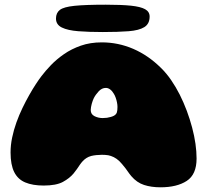

<svg xmlns="http://www.w3.org/2000/svg" viewBox="-20 -778 882 818"><path d="M664 20Q624.5 20 593.8 10Q563 0 539.5 -27.5Q534.5 -33.5 531 -38.2Q527.5 -43 524 -48Q520.5 -53 515 -60.5Q509.5 -68 500 -79Q488.5 -93 476.8 -101.2Q465 -109.5 452.5 -113.5Q447.5 -115.5 441.5 -116.5Q435.5 -117.5 428.5 -118Q421.5 -118.5 414 -118.5Q402.5 -118.5 390.5 -117.2Q378.5 -116 368.5 -113.5Q357.5 -110.5 348.8 -105Q340 -99.5 333 -92Q326 -84.5 320 -75.8Q314 -67 307.8 -57.8Q301.5 -48.5 293.5 -39Q276.5 -18.5 248 -3Q219.5 12.5 166 12.5Q119 12.5 87.5 -0.8Q56 -14 40.5 -45Q25 -76 25 -128.5Q25 -160 31.8 -192.2Q38.5 -224.5 50 -256.5Q61.5 -288.5 75.8 -318Q90 -347.5 104.8 -373.5Q119.5 -399.5 133 -420Q146.5 -440.5 156.5 -453.5Q173 -475.5 197 -500.5Q221 -525.5 252.8 -547.5Q284.5 -569.5 324.5 -583.5Q364.5 -597.5 413.5 -597.5Q483.5 -597.5 547.8 -569.8Q612 -542 666 -488.5Q689 -466 709 -437Q729 -408 745.8 -374.8Q762.5 -341.5 775.8 -306Q789 -270.5 798.5 -234.8Q808 -199 812.8 -165.5Q817.5 -132 817.5 -102.5Q817.5 -34.5 775.5 -7.2Q733.5 20 664 20ZM465.5 -285Q475 -290.5 477.8 -298.8Q480.5 -307 480.5 -322.5Q480.5 -331 478.5 -341.2Q476.5 -351.5 473 -361.5Q469.5 -371.5 465 -378.5Q458.5 -390 449.5 -396.8Q440.5 -403.5 431 -403.5Q414 -403.5 400.5 -389Q387 -374.5 379.5 -359.5Q377.5 -355 375 -348.8Q372.5 -342.5 370.8 -335.5Q369 -328.5 367.8 -321.8Q366.5 -315 366.5 -309.5Q366.5 -291 382.8 -283Q399 -275 417.5 -275Q427 -275 435.8 -276.2Q444.5 -277.5 452.2 -279.8Q460 -282 465.5 -285ZM418 -641.5Q358.5 -641.5 313.5 -645Q268.5 -648.5 243.5 -660.8Q218.5 -673 218.5 -699Q218.5 -723 235 -735.8Q251.5 -748.5 297.2 -753.2Q343 -758 431 -758Q497 -758 538 -753.8Q579 -749.5 598.2 -738.8Q617.5 -728 617.5 -707.5Q617.5 -676.5 595 -662.5Q572.5 -648.5 528.2 -645Q484 -641.5 418 -641.5Z"/></svg>

Font: Gluten Black
Style: Regular
Weight: 900
Designer: Tyler Finck
Foundry: Etcetera Type Company
Version: Version 1.300